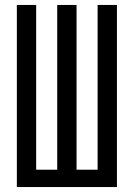

<svg xmlns="http://www.w3.org/2000/svg" viewBox="-20 -755 540 775"><path d="M48 0V-735H126V-70H211V-735H289V-70H374V-735H452V0Z"/></svg>

Font: Iosevka SS18
Style: Regular
Weight: 400
Monospace: yes
Designer: Belleve Invis
Foundry: Belleve Invis
Version: Version 25.1.1; ttfautohint (v1.8.4)